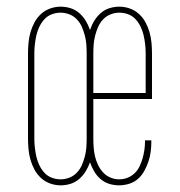

<svg xmlns="http://www.w3.org/2000/svg" viewBox="-20 -548 540 576"><path d="M162 8Q146 8 130.5 2.5Q115 -3 103 -14Q91 -25 83.5 -39Q76 -53 71.5 -68.5Q67 -84 65.5 -100.5Q64 -117 64 -133V-387Q64 -403 65.5 -419.5Q67 -436 71.5 -451.5Q76 -467 83.5 -481Q91 -495 103 -506Q115 -517 130.5 -522.5Q146 -528 162 -528Q177 -528 191.5 -523.5Q206 -519 217.5 -509Q229 -499 237 -486Q245 -473 250 -458Q255 -473 263 -486Q271 -499 282.5 -509Q294 -519 308.5 -523.5Q323 -528 338 -528Q354 -528 369.5 -522.5Q385 -517 397 -506Q409 -495 416.5 -481Q424 -467 428.5 -451.5Q433 -436 434.5 -419.5Q436 -403 436 -387V-251H260V-133Q260 -119 261 -105.5Q262 -92 265 -79Q268 -66 274 -53.5Q280 -41 289 -31Q298 -21 311 -15.5Q324 -10 337 -10Q350 -10 362 -14.5Q374 -19 383.5 -28Q393 -37 398.5 -48.5Q404 -60 407.5 -72Q411 -84 413 -97Q415 -110 415 -123V-127H434V-122Q434 -107 432 -92Q430 -77 425 -62.5Q420 -48 412.5 -34.5Q405 -21 393.5 -11Q382 -1 367 3.5Q352 8 337 8Q322 8 307.5 3.5Q293 -1 281.5 -11Q270 -21 262.5 -34Q255 -47 250 -61Q245 -47 237 -34Q229 -21 217.5 -11Q206 -1 191.5 3.5Q177 8 162 8ZM260 -269H417V-387Q417 -401 415.5 -414.5Q414 -428 411 -441.5Q408 -455 402 -467.5Q396 -480 387 -490Q378 -500 365 -505Q352 -510 338 -510Q325 -510 312 -505Q299 -500 289.5 -490Q280 -480 274.5 -467.5Q269 -455 265.5 -441.5Q262 -428 261 -414.5Q260 -401 260 -387ZM162 -10Q175 -10 188 -15Q201 -20 210.5 -30Q220 -40 225.5 -52.5Q231 -65 234.5 -78.5Q238 -92 239 -105.5Q240 -119 240 -133V-387Q240 -401 239 -414.5Q238 -428 234.5 -441.5Q231 -455 225.5 -467.5Q220 -480 210.5 -490Q201 -500 188 -505Q175 -510 162 -510Q148 -510 135 -505Q122 -500 113 -490Q104 -480 98 -467.5Q92 -455 89 -441.5Q86 -428 84.5 -414.5Q83 -401 83 -387V-133Q83 -119 84.5 -105.5Q86 -92 89 -78.5Q92 -65 98 -52.5Q104 -40 113 -30Q122 -20 135 -15Q148 -10 162 -10Z"/></svg>

Font: Iosevka SS18 Thin
Style: Regular
Weight: 100
Monospace: yes
Designer: Belleve Invis
Foundry: Belleve Invis
Version: Version 25.1.1; ttfautohint (v1.8.4)